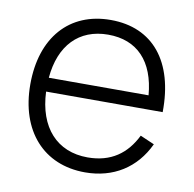

<svg xmlns="http://www.w3.org/2000/svg" viewBox="-68 -624 716 708"><g transform="rotate(10 289.5 -270.0)"><path d="M294.5 -41C180 -41 107.5 -119.5 102 -253.5H538.5C541 -442.5 450 -555 291.5 -555C137 -555 40 -446 40 -270C40 -95 140 15 294.5 15C400.5 15 483 -37 527 -131L474 -154C439 -83 382 -41 294.5 -41ZM103 -305.5C113.5 -428 182 -500 291.5 -500C400.5 -500 466 -431 476.5 -305.5Z"/></g></svg>

Font: Vela Sans Light
Style: Regular
Weight: 300
Designer: Principal design: Mikhail Sharanda - project Manrope.
Design modification: Ravid Balaliev
Foundry: Mikhail Sharanda
Version: Version 1.001